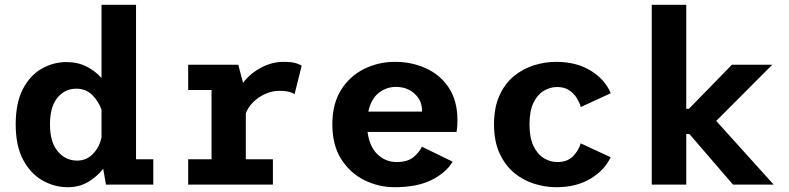

<svg xmlns="http://www.w3.org/2000/svg" viewBox="-20 -770 3290 801"><path d="M262.5 11Q207 11 157.2 -17.2Q107.5 -45.5 76.5 -103.5Q45.5 -161.5 45.5 -251Q45.5 -340.5 75.2 -398Q105 -455.5 153.5 -483.2Q202 -511 257.5 -511Q305 -511 341.8 -492Q378.5 -473 403.5 -444.5V-750H547.5V-105.5H619.5V0H422L410.5 -66Q385.5 -33.5 348.2 -11.2Q311 11 262.5 11ZM188.5 -251Q188.5 -177.5 220.8 -138.8Q253 -100 302 -100Q341.5 -100 368.8 -129Q396 -158 403.5 -198V-312.5Q391.5 -347 365 -373.5Q338.5 -400 298.5 -400Q250.5 -400 219.5 -362.2Q188.5 -324.5 188.5 -251Z M765 0V-105.5H862.5V-394.5H765V-500H974L994 -424.5Q1024.5 -464.5 1070 -488.2Q1115.5 -512 1162.5 -512Q1199 -512 1216.5 -505.8Q1234 -499.5 1238.5 -496L1209 -377.5Q1205 -381 1189 -386Q1173 -391 1145.5 -391Q1115 -391 1086.2 -378Q1057.5 -365 1036 -343.5Q1014.5 -322 1005.5 -297.5V-105.5H1118.5V0Z M1626.5 11Q1560 11 1500.5 -18.2Q1441 -47.5 1403.8 -105.8Q1366.5 -164 1366.5 -251Q1366.5 -337.5 1403.2 -395.5Q1440 -453.5 1499.8 -482.8Q1559.5 -512 1628 -512Q1698 -512 1757.2 -485Q1816.5 -458 1852.5 -403.8Q1888.5 -349.5 1888.5 -266.5Q1888.5 -255 1887.5 -242.2Q1886.5 -229.5 1884.5 -219.5H1513.5Q1521 -159 1554.5 -126.5Q1588 -94 1635 -94Q1682 -94 1707 -116.2Q1732 -138.5 1740 -158L1868.5 -95.5Q1840.5 -49 1780.2 -19Q1720 11 1626.5 11ZM1631 -407.5Q1593 -407.5 1560.8 -383Q1528.5 -358.5 1516.5 -304.5H1740.5V-309.5Q1740.5 -351 1709.5 -379.2Q1678.5 -407.5 1631 -407.5Z M2300.5 11Q2253.5 11 2207.2 -3.8Q2161 -18.5 2123.5 -50.2Q2086 -82 2063.5 -131.8Q2041 -181.5 2041 -251Q2041 -321.5 2063.5 -371.2Q2086 -421 2123.5 -452Q2161 -483 2207.2 -497.5Q2253.5 -512 2300.5 -512Q2383.5 -512 2443.5 -475.8Q2503.5 -439.5 2528 -381L2403 -323.5Q2398 -342 2386 -361.2Q2374 -380.5 2354 -393.8Q2334 -407 2304.5 -407Q2275.5 -407 2249 -391.5Q2222.5 -376 2205.8 -341.8Q2189 -307.5 2189 -251Q2189 -195.5 2205.8 -160.8Q2222.5 -126 2249 -110Q2275.5 -94 2304.5 -94Q2348.5 -94 2372 -119.5Q2395.5 -145 2402.5 -172L2527.5 -114Q2502.5 -60 2443.5 -24.5Q2384.5 11 2300.5 11Z M2699 0V-750H2843V-316H2854L3033.5 -500H3202L2968 -265.5L3207.5 0H3038L2856 -211H2843V0Z"/></svg>

Font: Trispace SemiBold
Style: Regular
Weight: 600
Designer: Tyler Finck
Foundry: Etcetera Type Company
Version: Version 1.210; ttfautohint (v1.8.3)